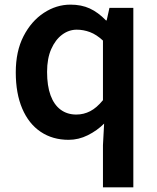

<svg xmlns="http://www.w3.org/2000/svg" viewBox="-20 -589 677 828"><path d="M424 219V37L429 -56Q399 -26 359 -6Q319 14 276 14Q207 14 155.5 -20.5Q104 -55 76 -120.5Q48 -186 48 -277Q48 -368 81.5 -433Q115 -498 169 -533.5Q223 -569 284 -569Q331 -569 367 -552.5Q403 -536 437 -501H440L452 -555H555V219ZM309 -95Q341 -95 369 -109.5Q397 -124 424 -157V-414Q396 -440 368 -450.5Q340 -461 311 -461Q277 -461 248 -439.5Q219 -418 201 -377.5Q183 -337 183 -279Q183 -219 198 -178Q213 -137 241.5 -116Q270 -95 309 -95Z"/></svg>

Font: Noto Sans TC SemiBold
Style: Regular
Weight: 600
Designer: Ryoko NISHIZUKA  (kana, bopomofo & ideographs); Paul D. Hunt (Latin, Greek & Cyrillic); Sandoll Communications , Soo-you
Foundry: Adobe
Version: Version 2.004-H2;hotconv 1.0.118;makeotfexe 2.5.65603